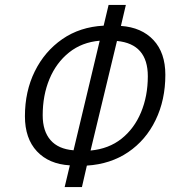

<svg xmlns="http://www.w3.org/2000/svg" viewBox="-20 -758 692 778"><path d="M242 0 263 -88Q178 -93 129.5 -145Q81 -197 81 -287Q81 -388 121 -469Q161 -550 232.5 -599.5Q304 -649 400 -654L420 -738H490L470 -653Q554 -647 602 -595.5Q650 -544 650 -455Q650 -353 610.5 -271.5Q571 -190 499.5 -141.5Q428 -93 332 -87L312 0ZM278 -149 384 -593Q312 -587 260 -545.5Q208 -504 180.5 -438Q153 -372 153 -291Q153 -227 184.5 -190.5Q216 -154 278 -149ZM347 -148Q421 -155 472.5 -196Q524 -237 551.5 -303Q579 -369 579 -449Q579 -580 454 -592Z"/></svg>

Font: Ubuntu Sans Condensed
Style: Italic
Weight: 400
Width: 3
Italic angle: -13.5°
Designer: Dalton Maag Ltd
Foundry: Dalton Maag Ltd
Version: Version 1.006; ttfautohint (v1.8.4.7-5d5b)